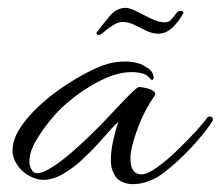

<svg xmlns="http://www.w3.org/2000/svg" viewBox="-20 -460 564 490"><path d="M319 10Q302 10 287.5 2Q273 -6 266 -28Q263 -37 263 -53Q263 -75 269 -102Q275 -129 282 -148Q277 -146 263.5 -130.5Q250 -115 230.5 -93.5Q211 -72 187.5 -50.5Q164 -29 139 -15Q114 -1 90 -1Q74 -1 56 -10.5Q38 -20 27 -35Q12 -55 12 -76Q12 -103 30.5 -132Q49 -161 78.5 -188.5Q108 -216 141.5 -238.5Q175 -261 205.5 -276.5Q236 -292 255 -297Q275 -303 300 -303Q314 -303 329 -299.5Q344 -296 354 -288Q362 -284 367 -277Q372 -270 372 -262Q372 -254 365 -257Q357 -269 343.5 -272.5Q330 -276 316 -276Q276 -276 228 -250Q180 -224 142 -189Q130 -179 109.5 -154.5Q89 -130 72 -101Q55 -72 55 -48Q55 -35 62 -25Q66 -18 75 -18Q89 -18 112.5 -33Q136 -48 161 -69.5Q186 -91 206.5 -111Q227 -131 236 -140Q241 -145 255.5 -160.5Q270 -176 287 -194Q304 -212 317.5 -225Q331 -238 335 -238Q340 -238 351.5 -235.5Q363 -233 371 -228Q379 -223 374 -215Q348 -177 332.5 -135.5Q317 -94 314 -70Q313 -66 313 -62.5Q313 -59 313 -55Q313 -15 341 -15Q356 -15 381 -33Q406 -51 432 -76Q458 -101 479.5 -124.5Q501 -148 509 -160Q512 -163 515 -163Q519 -163 522 -159.5Q525 -156 522 -151Q511 -133 490 -108Q469 -83 443 -58Q417 -33 392 -15Q379 -5 359 2.5Q339 10 319 10ZM234 -371Q226 -371 226 -375V-376Q243 -399 260.5 -419.5Q278 -440 301 -440Q311 -440 328.5 -431Q346 -422 365.5 -412.5Q385 -403 401 -403Q411 -403 417.5 -410.5Q424 -418 429 -425Q434 -432 439 -432Q448 -432 448 -429V-427Q438 -407 421 -390.5Q404 -374 384 -374Q369 -374 353.5 -381.5Q338 -389 323 -396.5Q308 -404 292 -404Q282 -404 269 -396Q256 -388 246.5 -379.5Q237 -371 234 -371Z"/></svg>

Font: Allura
Style: Regular
Weight: 400
Designer: Robert E. Leuschke
Foundry: Robert E. Leuschke
Version: Version 1.110